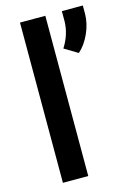

<svg xmlns="http://www.w3.org/2000/svg" viewBox="-115 -810 594 868"><g transform="rotate(-15 181.5 -375.5)"><path d="M68.4 0ZM187 0H68.4V-750H187ZM290 -548.3 227.5 -585.9Q263.2 -642.1 264.6 -702.1V-751H362.8V-712.4Q362.3 -667 342 -621.6Q321.8 -576.2 290 -548.3Z"/></g></svg>

Font: Roboto Medium
Style: Regular
Weight: 500
Designer: Google
Version: Version 2.134; 2016; ttfautohint (v1.6)